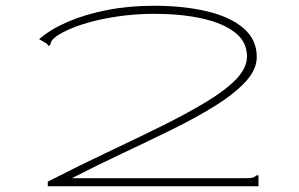

<svg xmlns="http://www.w3.org/2000/svg" viewBox="-20 -647 1040 667"><path d="M146 -16Q253 -71 355 -119Q457 -167 544.5 -210.5Q632 -254 698 -294Q764 -334 801 -372.5Q838 -411 838 -451Q838 -502 796 -534.5Q754 -567 681 -583Q608 -599 516 -599Q450 -599 386 -589.5Q322 -580 268 -563Q214 -546 177 -522Q164 -512 160 -506Q156 -500 155 -492L149 -487L143 -495L116 -511Q155 -545 215 -571Q275 -597 351.5 -612Q428 -627 514 -627Q619 -627 700 -607.5Q781 -588 826.5 -548.5Q872 -509 872 -449Q872 -405 832.5 -362.5Q793 -320 726 -278.5Q659 -237 575.5 -196Q492 -155 402.5 -113Q313 -71 230 -28H834Q851 -28 858 -30Q865 -32 871 -38H878V0H146Z"/></svg>

Font: Inconsolata UltraExpanded ExtraLight
Style: Regular
Weight: 200
Width: 9
Monospace: yes
Designer: Raph Levien, Cyreal, Brenton Simpson
Foundry: Raph Levien, Cyreal, Google
Version: Version 3.001; ttfautohint (v1.8.2.53-6de2)